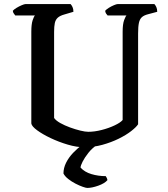

<svg xmlns="http://www.w3.org/2000/svg" viewBox="-20 -724 827 944"><path d="M394 0Q357 0 313 -13Q269 -26 229 -45Q189 -64 162.5 -83.5Q136 -103 134 -117V-568Q134 -605 140.5 -624.5Q147 -644 152 -648H55Q52 -653 48 -657.5Q44 -662 43 -671Q49 -678 61.5 -685.5Q74 -693 87 -698.5Q100 -704 106 -704H327Q332 -699 336.5 -689.5Q341 -680 341 -666L297 -653Q275 -647 264 -637Q253 -627 249.5 -610.5Q246 -594 246 -567V-144Q255 -131 276.5 -119Q298 -107 324 -97.5Q350 -88 374.5 -82Q399 -76 414 -76Q445 -76 480 -85Q515 -94 543.5 -107.5Q572 -121 583 -134V-568Q583 -606 590.5 -625.5Q598 -645 602 -648H509Q505 -652 501.5 -657.5Q498 -663 497 -671Q503 -678 515 -685.5Q527 -693 540 -698.5Q553 -704 559 -704H739Q744 -699 748.5 -689.5Q753 -680 753 -666L708 -654Q688 -649 677.5 -639.5Q667 -630 663 -611.5Q659 -593 659 -559V-113Q650 -99 625 -79.5Q600 -60 563.5 -42Q527 -24 483.5 -12Q440 0 394 0ZM409 200Q403 200 387 194.5Q371 189 351.5 179Q332 169 315.5 156Q299 143 292 129Q292 102 305 76Q318 50 340 27Q362 4 387 -14L462 -15Q434 3 415 27Q396 51 386 71Q376 91 376 100Q396 122 429.5 132Q463 142 500 142Q502 145 505 151Q508 157 508 162Q494 178 463 189Q432 200 409 200Z"/></svg>

Font: Texturina Medium 12pt Medium
Style: Regular
Weight: 500
Version: Version 1.002